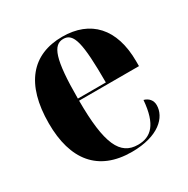

<svg xmlns="http://www.w3.org/2000/svg" viewBox="-133 -668 781 797"><g transform="rotate(-30 258.0 -269.5)"><path d="M278 10C407 10 464 -50 464 -107C464 -131 449 -147 427 -153C418 -40 377 -3 315 -3C230 -3 194 -77 194 -284H481V-307C481 -465 400 -549 266 -549C121 -549 38 -453 38 -265C38 -91 117 10 278 10ZM328 -294H194C194 -484 216 -539 265 -539C314 -539 328 -484 328 -294Z"/></g></svg>

Font: Noto Serif Display Condensed ExtraBold
Style: Regular
Weight: 800
Width: 3
Designer: Monotype Design Team
Foundry: Monotype Imaging Inc.
Version: Version 2.009